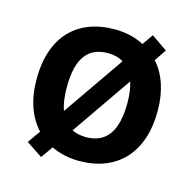

<svg xmlns="http://www.w3.org/2000/svg" viewBox="-92 -663 798 791"><g transform="rotate(15 307.0 -267.0)"><path d="M565 -272C565 -358 541 -425 499 -472L533 -522L465 -569L433 -523C397 -542 354 -552 308 -552C148 -552 49 -452 49 -272C49 -182 74 -114 119 -65L81 -11L150 35L186 -16C221 1 261 10 305 10C465 10 565 -92 565 -272ZM178 -272C178 -387 216 -450 306 -450C332 -450 355 -444 372 -433L192 -173C182 -200 178 -233 178 -272ZM436 -272C436 -157 397 -92 307 -92C284 -92 263 -97 247 -105L424 -361C432 -337 436 -307 436 -272Z"/></g></svg>

Font: Noto Sans Ol Chiki SemiBold
Style: Regular
Weight: 600
Designer: Monotype Design Team, Lewis McGuffie
Foundry: Monotype Imaging Inc.
Version: Version 2.003